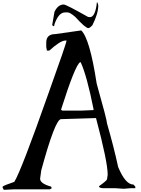

<svg xmlns="http://www.w3.org/2000/svg" viewBox="-20 -1698 1272 1737"><path d="M860.4 -1677.7 869.1 -1650.4Q869.1 -1574.2 815.4 -1468.8Q795.9 -1447.3 780.3 -1443.4Q752.9 -1443.4 661.1 -1544.9Q613.3 -1585.9 591.8 -1585.9H569.3Q509.8 -1585.9 472.7 -1478.5Q472.7 -1460.9 463.9 -1460.9L452.1 -1470.7L472.7 -1590.8Q504.9 -1657.2 556.6 -1657.2Q578.1 -1657.2 776.4 -1544.9L793.9 -1543Q836.9 -1543 853.5 -1650.4Q853.5 -1677.7 860.4 -1677.7ZM714.8 -1422.9Q792 -1350.6 854.5 -942.4Q948.2 -610.4 948.2 -581.1Q1009.8 -368.2 1048.8 -187.5Q1114.3 -28.3 1187.5 -28.3L1204.1 -9.8V4.9H1159.2L1098.6 9.8L1026.4 4.9H920.9Q879.9 4.9 876 -9.8V-13.7Q948.2 -65.4 948.2 -76.2L954.1 -115.2V-120.1Q954.1 -233.4 848.6 -629.9L532.2 -620.1Q479.5 -620.1 353.5 -158.2L342.8 -81.1Q342.8 -37.1 442.4 -9.8L448.2 4.9L431.6 14.6H109.4L14.6 19.5L3.9 0V-9.8Q16.6 -21.5 109.4 -52.7Q170.9 -150.4 420.9 -860.4Q582 -1309.6 582 -1331.1H570.3Q526.4 -1331.1 425.8 -1240.2H404.3L398.4 -1273.4V-1312.5Q398.4 -1389.6 481.4 -1389.6ZM532.2 -706.1 543 -697.3H714.8L826.2 -702.1V-710.9Q765.6 -1014.6 710 -1134.8H704.1Q659.2 -1106.4 532.2 -706.1Z"/></svg>

Font: EG Dragon Caps 
Style: Regular
Weight: 400
Designer: Bill Roach / W.K. Roach
Version: Version 1.00 April 18, 2012, initial release